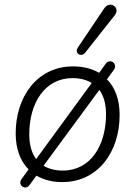

<svg xmlns="http://www.w3.org/2000/svg" viewBox="-20 -782 587 833"><path d="M250 8C406 8 499 -124 499 -283C499 -349 480 -402 444 -438L474 -479C493 -505 457 -531 439 -506L410 -466C379 -484 341 -494 297 -494C141 -494 48 -362 48 -203C48 -137 68 -83 104 -47L74 -6C54 21 90 46 108 21L138 -20C169 -2 206 8 250 8ZM253 -42C220 -42 192 -49 169 -63L411 -392C430 -366 440 -331 440 -286C440 -151 373 -42 253 -42ZM350 -554 478 -716C504 -748 457 -784 431 -744L318 -576C301 -551 332 -531 350 -554ZM107 -200C107 -334 174 -443 294 -443C327 -443 355 -436 378 -422L137 -92C117 -118 107 -154 107 -200Z"/></svg>

Font: SN Pro Light
Style: Italic
Weight: 300
Italic angle: -8.99998°
Designer: Tobias Whetton
Foundry: Supernotes
Version: Version 1.001;Glyphs 3.2 (3249)